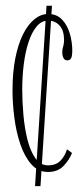

<svg xmlns="http://www.w3.org/2000/svg" viewBox="-20 -574 285 652"><path d="M99 58 138 -554.5H156.5L117.5 58ZM143 10Q109.5 10 86.5 -16Q63.5 -42 49.2 -83.8Q35 -125.5 28.8 -174Q22.5 -222.5 22.5 -267.5Q22.5 -328 32 -376Q41.5 -424 58.2 -457.5Q75 -491 97 -508.8Q119 -526.5 143.5 -526.5Q172.5 -526.5 190.5 -507.8Q208.5 -489 217 -460.2Q225.5 -431.5 225.5 -401Q225.5 -386 222 -377.5Q218.5 -369 209 -369Q199.5 -369 195.5 -377Q191.5 -385 191.5 -396.5Q191.5 -404.5 193 -410Q194.5 -415.5 196 -422.2Q197.5 -429 197.5 -439Q197.5 -470 182.5 -487Q167.5 -504 143.5 -504Q121 -504 104.5 -484.2Q88 -464.5 77 -431.2Q66 -398 60.8 -356.2Q55.5 -314.5 55.5 -270Q55.5 -229 59.5 -184Q63.5 -139 73.2 -100Q83 -61 100 -36.8Q117 -12.5 143 -12.5Q170.5 -12.5 185.8 -28.8Q201 -45 207.5 -67L224.5 -54.5Q216 -32 196.2 -11Q176.5 10 143 10Z"/></svg>

Font: Imbue 48pt Thin
Style: Regular
Weight: 250
Designer: Tyler Finck
Foundry: Etcetera Type Company
Version: Version 1.102